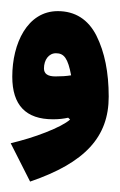

<svg xmlns="http://www.w3.org/2000/svg" viewBox="-106 -747 220 352"><path d="M22.5 -527.8C14.2 -520.5 -1 -512.7 -22 -504.4C-43 -496.1 -64.5 -489.7 -86.4 -484.4L-50.8 -414.1C50.3 -448.7 93.3 -496.1 93.3 -569.8C93.3 -614.3 85.9 -651.4 70.8 -681.6C55.7 -711.4 31.7 -726.6 0 -726.6C-55.7 -726.6 -83.5 -667.5 -83.5 -606.4C-83.5 -554.2 -58.6 -528.3 -8.8 -528.3C1.5 -528.3 10.7 -529.3 19 -531.2ZM-25.4 -621.6C-25.4 -637.2 -16.6 -649.4 -3.4 -649.4C11.7 -649.4 18.6 -639.6 24.4 -608.9C15.1 -607.4 5.9 -606.9 -4.4 -606.9C-18.6 -606.9 -25.4 -611.8 -25.4 -621.6Z"/></svg>

Font: Estedad Black
Style: Regular
Weight: 900
Designer: Amin Abedi
Version: Version 7.3